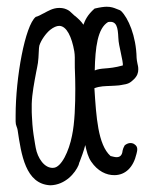

<svg xmlns="http://www.w3.org/2000/svg" viewBox="-20 -534 478 564"><path d="M332.5 -503.9 321.3 -508.3C314 -511.2 306.2 -514.2 293.5 -514.2C285.6 -514.2 274.4 -512.7 257.8 -508.8C236.3 -489.7 230 -474.6 225.1 -461.4C217.8 -472.2 209.5 -479.5 199.7 -487.8V-487.3L193.4 -493.2C188 -498.5 182.6 -503.9 174.8 -506.8C168 -509.8 161.1 -510.7 153.8 -510.7C135.7 -510.7 121.6 -502 107.9 -494.6L108.4 -495.1C100.1 -490.7 92.8 -486.3 85 -484.4C53.7 -459 25.9 -307.1 25.9 -194.3V-177.2C25.9 -170.9 26.9 -167 28.8 -162.1C29.8 -159.2 31.2 -156.2 31.7 -152.3C42.5 -80.1 54.7 6.8 127.9 10.3C171.9 9.3 201.2 -25.9 210.9 -49.3L213.4 -58.1V-57.1C219.7 -73.7 225.6 -89.4 230.5 -107.9C234.4 -89.4 238.8 -72.3 248 -59.1C266.6 -31.7 292 -19 316.9 -19.5C348.1 -20 371.6 -42 380.9 -82C382.8 -90.3 387.2 -103 374.5 -110.4H375C365.7 -116.2 355 -114.3 346.2 -106.9C342.8 -101.1 341.3 -96.7 340.3 -92.3C339.4 -83.5 336.4 -72.3 322.8 -72.3C317.9 -72.3 312.5 -73.7 304.7 -75.7C267.6 -108.9 262.7 -190.9 257.3 -274.9C274.4 -281.2 287.6 -280.8 305.7 -281.7C313.5 -282.2 320.8 -282.2 329.6 -283.2L338.9 -284.7H338.4C354.5 -287.1 361.3 -289.1 373.5 -301.3C383.3 -311 386.2 -320.3 386.2 -330.1C386.2 -338.9 384.8 -341.8 383.8 -347.2C382.8 -352.5 381.3 -359.9 381.3 -363.8C379.9 -429.2 356.4 -481.4 335.9 -501.5ZM95.7 -400.4C100.6 -416 114.7 -436 127.4 -446.3C137.2 -454.1 146.5 -458 153.8 -458C175.8 -458 190.9 -425.3 198.2 -383.3C200.2 -371.6 199.7 -359.9 199.7 -347.2C199.7 -340.3 199.7 -330.1 200.2 -322.8C200.7 -310.1 201.2 -293 201.2 -272.5C201.2 -228.5 199.7 -172.9 191.4 -134.8C182.6 -90.3 160.6 -42.5 137.2 -41C110.4 -38.6 90.3 -70.3 85 -99.6L83 -110.8C80.1 -127.4 76.7 -148.9 75.2 -168.5L73.7 -193.4C73.2 -200.7 73.2 -206.5 73.2 -213.4V-229C74.2 -259.3 80.6 -292 86.4 -322.8C88.4 -331.5 89.8 -340.3 91.3 -348.6V-348.1C92.8 -357.9 93.3 -370.1 93.8 -380.4C94.2 -389.6 94.7 -397.9 95.7 -400.9ZM297.4 -469.2C323.2 -474.1 326.2 -452.6 327.6 -423.3C328.1 -408.7 331.5 -395.5 334.5 -380.9C338.9 -361.8 341.8 -344.7 340.8 -341.8C317.9 -335.4 301.8 -334 288.6 -333C276.4 -332 267.6 -331.1 258.3 -327.1C259.8 -395 266.6 -450.7 297.4 -469.2Z"/></svg>

Font: Amatic Mod Bold ONEptTWO
Style: Bold
Weight: 700
Designer: David Occhino Design
Foundry: David Occhino Design
Version: Version 1.2